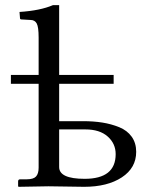

<svg xmlns="http://www.w3.org/2000/svg" viewBox="-20 -718 576 740"><path d="M425.8 -124Q425.8 -164.6 395 -191.9Q364.3 -219.2 309.1 -219.2H208V-74.2Q208 -28.8 306.2 -28.8Q425.8 -28.8 425.8 -124ZM184.1 -698.2H208V-429.2H418V-395H208V-251H299.8Q340.8 -251 374.8 -245.6Q408.7 -240.2 439.5 -227.8Q470.2 -215.3 487.5 -191.2Q504.9 -167 504.9 -132.8Q504.9 -70.8 449.5 -34.4Q394 2 304.2 2Q277.3 2 235.8 1Q194.3 0 167 0L51.8 2L49.8 0V-19Q49.8 -26.9 58.1 -26.9H83Q108.9 -26.9 118.9 -37.8Q128.9 -48.8 128.9 -71.8V-395H22V-429.2H128.9V-573.2Q128.9 -613.8 121.6 -627.4Q114.3 -641.1 97.2 -641.1L63 -643.1Q57.1 -643.1 57.1 -647.9L55.2 -671.9Q135.3 -677.2 184.1 -698.2Z"/></svg>

Font: Common Serif Medium
Style: Regular
Weight: 500
Designer: Philipp H. Poll, Khaled Hosny
Foundry: Stefan Peev, Context Ltd.
Version: Version 1.026